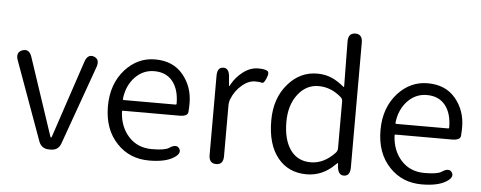

<svg xmlns="http://www.w3.org/2000/svg" viewBox="-52 -929 2692 1075"><g transform="rotate(5 1294.0 -391.5)"><path d="M253 0Q210 0 195 -40L35 -481Q18 -526 56 -540Q94 -553 109 -507L253 -75Q256 -67 258 -67Q260 -67 263 -75L407 -506Q422 -552 458 -540Q493 -527 477 -482L319 -40Q305 0 262 0Z M816 13Q706 13 635 -62Q560 -140 560 -270Q560 -396 634 -478Q704 -554 801 -554Q902 -554 958 -486.5Q1014 -419 1014 -326Q1014 -301 1012 -277Q1010 -252 963 -252H646Q641 -252 641 -247Q645 -162 695 -107Q745 -52 826 -52Q898 -52 921 -67Q961 -94 978 -69Q995 -43 954 -17Q907 13 816 13ZM640 -317Q640 -312 645 -312H937Q942 -312 942 -317Q942 -397 905.5 -442.5Q869 -488 802 -488Q740 -488 695 -442Q648 -393 640 -317Z M1192 0Q1151 0 1151 -48V-493Q1151 -540 1184 -541Q1217 -543 1221 -495L1225 -447Q1225 -441 1226.5 -441Q1228 -441 1233 -451Q1256 -493 1296 -523.5Q1336 -554 1381 -554Q1414 -554 1430 -546Q1446 -538 1432 -505Q1419 -472 1407 -476Q1395 -480 1371 -480Q1333 -480 1298 -451Q1258 -418 1239 -370Q1232 -352 1232 -333V-48Q1232 0 1192 0Z M1701 13Q1598 13 1538 -61.5Q1478 -136 1478 -270Q1478 -396 1549 -477Q1616 -554 1713 -554Q1758 -554 1796 -537Q1828 -523 1864 -493Q1868 -490 1868 -495L1865 -747Q1864 -795 1905 -796Q1945 -796 1945 -748V-47Q1945 0 1912 2Q1878 4 1873 -43L1872 -59Q1871 -65 1869.5 -65Q1868 -65 1858 -55Q1790 13 1701 13ZM1854 -122Q1864 -133 1864 -148V-411Q1864 -425 1854 -434Q1796 -485 1726 -485Q1656 -485 1609.5 -424.5Q1563 -364 1563 -270Q1563 -170 1603.5 -113Q1644 -56 1718 -56Q1792 -56 1854 -122Z M2348 13Q2238 13 2167 -62Q2092 -140 2092 -270Q2092 -396 2166 -478Q2236 -554 2333 -554Q2434 -554 2490 -486.5Q2546 -419 2546 -326Q2546 -301 2544 -277Q2542 -252 2495 -252H2178Q2173 -252 2173 -247Q2177 -162 2227 -107Q2277 -52 2358 -52Q2430 -52 2453 -67Q2493 -94 2510 -69Q2527 -43 2486 -17Q2439 13 2348 13ZM2172 -317Q2172 -312 2177 -312H2469Q2474 -312 2474 -317Q2474 -397 2437.5 -442.5Q2401 -488 2334 -488Q2272 -488 2227 -442Q2180 -393 2172 -317Z"/></g></svg>

Font: Resource Han Rounded JP Normal
Style: Regular
Weight: 350
Designer: Cyano Hao (round all glyphs); Ryoko NISHIZUKA 西塚涼子 (kana, bopomofo & ideographs); Paul D. Hunt (Latin, Greek & Cyrillic)
Foundry: Cyano Hao
Version: 0.990